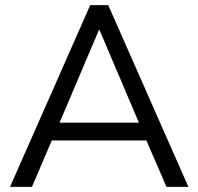

<svg xmlns="http://www.w3.org/2000/svg" viewBox="-20 -725 769 745"><path d="M19 0 330 -705H400L711 0H626L539 -201L579 -180H149L190 -201L104 0ZM364 -609 203 -230 179 -249H549L527 -230L366 -609Z"/></svg>

Font: NunitoSans1
Style: Book
Weight: 400
Designer: Vernon Adams
Foundry: Vernon Adams
Version: Version 3.101;gftools[0.9.27]